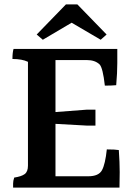

<svg xmlns="http://www.w3.org/2000/svg" viewBox="-20 -953 608 879"><path d="M308 -849 176 -771 148 -795 282 -933H334L468 -795L441 -771ZM234 -146H384Q432 -146 447 -174Q462 -202 469 -269Q508 -269 524 -266Q528 -208 528 -165Q528 -122 527 -94H40Q40 -100 40 -112.5Q40 -125 45 -140Q78 -145 93 -156Q108 -167 108 -195V-670Q81 -683 37 -683Q37 -713 42 -729H517Q517 -708 517 -664Q517 -620 512 -563Q492 -561 460 -561Q451 -642 436 -658Q415 -678 378 -678H234V-440L378 -451H417V-378H378L234 -386Z"/></svg>

Font: Halant SemiBold
Style: Regular
Weight: 600
Designer: Hitesh Malaviya (Devanagari), Satya Rajpurohit (Latin)
Foundry: Indian Type Foundry
Version: Version 1.101;PS 1.0;hotconv 1.0.78;makeotf.lib2.5.61930; tt